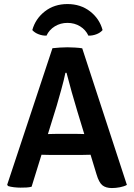

<svg xmlns="http://www.w3.org/2000/svg" viewBox="-20 -921 662 948"><path d="M239 -683Q254.5 -685 276 -686.2Q297.5 -687.5 313 -687.5Q328.5 -687.5 350 -686.2Q371.5 -685 386 -682.5L606.5 -8Q593 -0.5 572.5 3.5Q552 7.5 532.5 7.5Q502.5 7.5 485.5 -6.2Q468.5 -20 456.5 -60.5L362 -371Q349 -414 334.2 -466Q319.5 -518 308.5 -561.5H303Q295.5 -525 282.5 -478.5Q269.5 -432 260 -399L136 1Q124.5 4 110.5 4.8Q96.5 5.5 81.5 5.5Q66 5.5 48.8 3.5Q31.5 1.5 19.5 -2.5L15.5 -9ZM236 -156Q230 -156 217.8 -156.2Q205.5 -156.5 193.2 -156.8Q181 -157 175 -157H112L151.5 -259H207Q213 -259 224.2 -259.2Q235.5 -259.5 246.5 -259.8Q257.5 -260 263 -260H352Q358 -260 369.2 -259.8Q380.5 -259.5 391.8 -259.2Q403 -259 409 -259H466L499 -157H436.5Q430.5 -157 418 -156.8Q405.5 -156.5 393.2 -156.2Q381 -156 375 -156ZM486.5 -772.5Q475 -759 455.8 -751.8Q436.5 -744.5 416.5 -745Q403 -774 375.5 -791Q348 -808 313 -808Q278.5 -808 250.8 -791Q223 -774 209.5 -745Q190 -744.5 170.8 -751.8Q151.5 -759 139.5 -772.5Q155 -828.5 201.5 -864.8Q248 -901 313 -901Q378 -901 424.8 -864.8Q471.5 -828.5 486.5 -772.5Z"/></svg>

Font: Signika Negative Light SemiBold
Style: Regular
Weight: 600
Version: Version 2.001